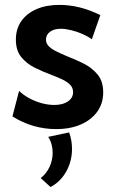

<svg xmlns="http://www.w3.org/2000/svg" viewBox="-20 -518 473 785"><path d="M30.8 -42 58.1 -146.5Q74.2 -130.4 98.1 -117.2Q122.1 -104 149.2 -96.4Q176.3 -88.9 202.1 -88.9Q236.8 -88.9 257.8 -103.3Q278.8 -117.7 278.8 -141.1Q278.8 -159.7 266.1 -172.1Q253.4 -184.6 232.9 -194.1Q212.4 -203.6 188 -212.9Q155.8 -224.6 122.6 -241Q89.4 -257.3 67.1 -284.4Q44.9 -311.5 44.9 -356.4Q44.9 -399.9 67.1 -431.6Q89.4 -463.4 129.4 -480.7Q169.4 -498 222.7 -498Q306.6 -498 390.1 -456.1L355.5 -357.4Q339.8 -369.1 317.4 -378.9Q294.9 -388.7 271.5 -394.5Q248 -400.4 229 -400.4Q201.2 -400.4 184.6 -388.2Q168 -376 168 -356Q168 -342.3 177.2 -331.3Q186.5 -320.3 206.1 -310.1Q225.6 -299.8 256.3 -287.1Q289.6 -274.4 323 -257.6Q356.4 -240.7 379.2 -213.1Q401.9 -185.5 401.9 -140.1Q401.9 -95.2 377.7 -61.5Q353.5 -27.8 310.3 -9Q267.1 9.8 209.5 9.8Q113.8 9.8 30.8 -42ZM186.5 246.6 146.5 210Q169.9 191.9 182.6 164.3Q195.3 136.7 195.3 106.9Q195.3 69.8 177.2 41.5L262.7 23.4Q274.4 55.7 274.4 90.8Q274.4 141.1 250.7 183.3Q227.1 225.6 186.5 246.6Z"/></svg>

Font: Kumbh Sans SemiBold
Style: Regular
Weight: 600
Version: Version 1.005